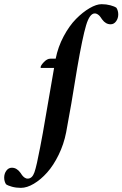

<svg xmlns="http://www.w3.org/2000/svg" viewBox="-158 -699 594 932"><path d="M216.8 -369.1Q186.5 -179.7 163.1 -56.6Q151.9 1 126.7 52.5Q101.6 104 70.8 138.4Q40 172.9 6.3 192.9Q-27.3 212.9 -56.6 212.9Q-79.6 212.9 -99.6 207.5Q-119.6 202.1 -128.9 195.3Q-137.7 181.2 -137.7 163.1Q-137.7 144 -127.2 129.6Q-116.7 115.2 -100.6 115.2Q-76.7 115.2 -59.6 138.7Q-59.1 139.2 -56.6 142.8Q-54.2 146.5 -53.5 147.5Q-52.7 148.4 -50.3 151.9Q-47.9 155.3 -46.6 156.2Q-45.4 157.2 -43 159.7Q-40.5 162.1 -38.6 163.1Q-36.6 164.1 -34.2 165.5Q-31.7 167 -29.1 167.5Q-26.4 168 -23.4 168Q-1.5 168 9.3 137Q20 106 37.1 15.1Q44.9 -27.8 49.8 -52.7L104.5 -369.1H41Q39.1 -369.1 39.1 -372.1Q39.1 -380.9 54.9 -397.5Q70.8 -414.1 85.9 -414.1H112.3Q123.5 -471.2 150.9 -522.5Q178.2 -573.7 210.9 -606.9Q243.7 -640.1 276.9 -659.4Q310.1 -678.7 335 -678.7Q357.9 -678.7 377.9 -673.3Q397.9 -668 407.2 -661.1Q416 -647 416 -628.9Q416 -609.9 405.5 -595.5Q395 -581.1 378.9 -581.1Q355 -581.1 337.9 -604.5Q337.4 -605 335 -608.6Q332.5 -612.3 331.8 -613.3Q331.1 -614.3 328.6 -617.7Q326.2 -621.1 325 -622.1Q323.7 -623 321.3 -625.5Q318.8 -627.9 316.9 -628.9Q314.9 -629.9 312.5 -631.3Q310.1 -632.8 307.4 -633.3Q304.7 -633.8 301.8 -633.8Q277.3 -633.8 260 -576.4Q242.7 -519 216.8 -369.1Z"/></svg>

Font: Crimson
Style: BoldItalic
Weight: 700
Italic angle: -11°
Version: Version 0.8